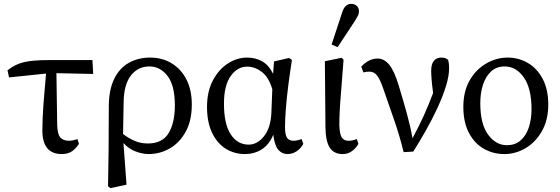

<svg xmlns="http://www.w3.org/2000/svg" viewBox="-20 -787 2907 997"><path d="M27 -385 19 -422Q59 -454 105.5 -464.5Q152 -475 231 -475H460L464 -403L273 -407L277 -140Q278 -90 293.5 -73Q309 -56 338 -56Q348 -56 360 -58.5Q372 -61 382 -65L390 -40Q372 -13 351.5 0Q331 13 301 13Q200 13 200 -110Q200 -172 206 -250Q212 -328 219 -405Z M622 -259 619 -91Q651 -67 681.5 -54.5Q712 -42 748 -42Q823 -42 855.5 -95.5Q888 -149 888 -240Q888 -343 850 -392.5Q812 -442 756 -442Q697 -442 660.5 -396Q624 -350 622 -259ZM541 180 544 -12 545 -237Q546 -323 573.5 -378.5Q601 -434 649.5 -461Q698 -488 760 -488Q822 -488 871 -458.5Q920 -429 948 -374.5Q976 -320 976 -244Q976 -161 944.5 -103.5Q913 -46 862 -16.5Q811 13 752 13Q721 13 685.5 0Q650 -13 621 -44L637 172L553 190Z M1143 -249Q1143 -143 1178 -89.5Q1213 -36 1271 -36Q1316 -36 1350.5 -79Q1385 -122 1389 -198L1394 -324Q1375 -387 1339 -414Q1303 -441 1264 -441Q1212 -441 1177.5 -391.5Q1143 -342 1143 -249ZM1252 13Q1197 13 1152.5 -14.5Q1108 -42 1081.5 -97Q1055 -152 1055 -232Q1055 -312 1085.5 -369.5Q1116 -427 1163.5 -457.5Q1211 -488 1263 -488Q1306 -488 1340.5 -469Q1375 -450 1398 -404L1403 -468L1481 -486L1496 -476Q1486 -413 1477.5 -347.5Q1469 -282 1464.5 -224Q1460 -166 1460 -127Q1460 -87 1470.5 -71.5Q1481 -56 1504 -56Q1514 -56 1525 -58.5Q1536 -61 1546 -65L1555 -40Q1543 -17 1521 -2Q1499 13 1473 13Q1446 13 1426.5 -7.5Q1407 -28 1399 -87Q1377 -35 1338.5 -11Q1300 13 1252 13Z M1760 13Q1714 13 1692.5 -20Q1671 -53 1670 -125L1667 -469L1754 -487L1764 -477Q1757 -378 1751.5 -315Q1746 -252 1744 -211Q1742 -170 1742 -136Q1744 -88 1755.5 -72Q1767 -56 1790 -56Q1801 -56 1812 -58.5Q1823 -61 1833 -65L1841 -40Q1829 -18 1808 -2.5Q1787 13 1760 13ZM1702 -556 1758 -726Q1766 -749 1778 -758Q1790 -767 1803 -767Q1821 -767 1832.5 -756.5Q1844 -746 1844 -729Q1844 -716 1839 -706Q1834 -696 1822 -677L1733 -542Z M2076 3Q2054 -86 2026 -166Q1998 -246 1969 -330Q1953 -376 1937.5 -395.5Q1922 -415 1899 -415Q1889 -415 1881.5 -414Q1874 -413 1867 -411L1856 -441Q1895 -483 1941 -483Q1975 -483 2001.5 -450.5Q2028 -418 2051 -341Q2075 -262 2093.5 -194.5Q2112 -127 2122 -69Q2157 -134 2181.5 -188.5Q2206 -243 2229 -304Q2223 -350 2221 -376Q2219 -402 2219 -420Q2219 -454 2233 -471Q2247 -488 2271 -488Q2286 -488 2293.5 -484.5Q2301 -481 2307 -476Q2309 -468 2310.5 -458.5Q2312 -449 2312 -432Q2312 -392 2295.5 -339Q2279 -286 2252 -227.5Q2225 -169 2192 -110.5Q2159 -52 2126 0Z M2599 13Q2541 13 2492.5 -14.5Q2444 -42 2415 -97Q2386 -152 2386 -232Q2386 -313 2419 -370Q2452 -427 2505 -457.5Q2558 -488 2616 -488Q2674 -488 2722 -459.5Q2770 -431 2798.5 -376.5Q2827 -322 2827 -244Q2827 -164 2794 -106Q2761 -48 2709 -17.5Q2657 13 2599 13ZM2612 -33Q2655 -33 2683.5 -58Q2712 -83 2726 -125.5Q2740 -168 2740 -220Q2740 -328 2700 -385Q2660 -442 2601 -442Q2558 -442 2530 -416Q2502 -390 2488 -347Q2474 -304 2474 -252Q2474 -143 2514.5 -88Q2555 -33 2612 -33Z"/></svg>

Font: Source Serif Pro
Style: Regular
Weight: 400
Designer: Frank Grießhammer
Foundry: Adobe Systems Incorporated
Version: Version 3.001;hotconv 1.0.111;makeotfexe 2.5.65597